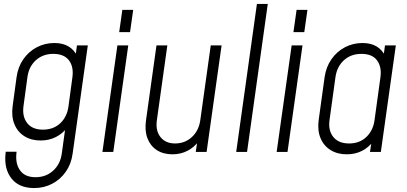

<svg xmlns="http://www.w3.org/2000/svg" viewBox="-20 -770 2063 973"><path d="M153 183Q76.5 183 38.2 134.5Q0 86 8 9L9 -1H64L63 9Q58 62 82.8 95Q107.5 128 160 128Q213 128 249.2 95Q285.5 62 293 9L313 -136L321 -124Q298 -93.5 263.5 -75.8Q229 -58 186 -58Q138 -58 103.5 -79.8Q69 -101.5 53 -140.8Q37 -180 44 -232L64 -379Q71 -430.5 98 -469.5Q125 -508.5 166 -530.2Q207 -552 255.5 -552Q298.5 -552 327.5 -534.5Q356.5 -517 371 -486L361 -474L370 -540H425L348 9Q341 61 313.5 100.2Q286 139.5 244.5 161.2Q203 183 153 183ZM197.5 -113Q251 -113 285.5 -145.5Q320 -178 327 -231L347 -379Q354 -432.5 329 -464.8Q304 -497 250 -497Q197.5 -497 161.8 -464.8Q126 -432.5 119 -379L99 -232Q92 -179 118 -146Q144 -113 197.5 -113Z M499 0 575 -540H630L554 0ZM584 -607 600 -720H655L639 -607Z M854 12Q807.5 12 774.8 -9.2Q742 -30.5 727.2 -69.2Q712.5 -108 720 -161L773 -540H828L775 -161Q767.5 -108 793.2 -75.5Q819 -43 867 -43Q917.5 -43 952.5 -75.5Q987.5 -108 995 -161L1048 -540H1103L1027 0H972L982 -68L989 -57Q965 -24 930.5 -6Q896 12 854 12Z M1177 0 1282 -750H1337L1232 0Z M1382 0 1458 -540H1513L1437 0ZM1467 -607 1483 -720H1538L1522 -607Z M1737.5 12Q1689.5 12 1654.8 -9.8Q1620 -31.5 1604 -70.8Q1588 -110 1595 -162L1625 -379Q1632.5 -431 1659.8 -470Q1687 -509 1728 -530.5Q1769 -552 1817 -552Q1859.5 -552 1888.2 -534.8Q1917 -517.5 1932 -486L1922 -474L1931 -540H1986L1910 0H1855L1865 -66L1872 -54Q1849 -23.5 1815 -5.8Q1781 12 1737.5 12ZM1749 -43Q1802.5 -43 1836.8 -76Q1871 -109 1878 -161L1908 -379Q1915 -431 1890.8 -464Q1866.5 -497 1811.5 -497Q1758.5 -497 1723 -464.8Q1687.5 -432.5 1680 -379L1650 -162Q1642.5 -109 1669 -76Q1695.5 -43 1749 -43Z"/></svg>

Font: Mohave Light Light
Style: Italic
Weight: 300
Italic angle: -8°
Version: Version 2.003